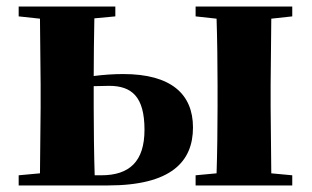

<svg xmlns="http://www.w3.org/2000/svg" viewBox="-20 -566 953 586"><path d="M37 0H309C503 0 569 -73 569 -177C569 -279 502 -340 356 -340C328 -340 297 -338 266 -334C266 -389 267 -460 268 -510L332 -516V-546H37V-516L102 -509L104 -308V-238L102 -37L37 -31ZM266 -303 313 -304C382 -304 421 -271 421 -170C421 -73 375 -31 289 -31H269C267 -89 266 -180 266 -238ZM577 -516 641 -509C643 -451 644 -364 644 -308V-238C644 -182 643 -95 641 -37L577 -31V0H872V-31L808 -37L806 -238V-308L808 -509L872 -516V-546H577Z"/></svg>

Font: Noto Serif SC Black
Style: Regular
Weight: 900
Designer: Ryoko NISHIZUKA 西塚涼子 (kana & ideographs); Frank Grießhammer (Latin, Greek & Cyrillic); Wenlong ZHANG 张文龙 (bopomofo); San
Foundry: Adobe
Version: Version 2.001;hotconv 1.1.0;makeotfexe 2.6.0